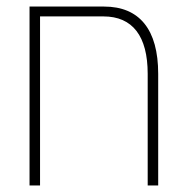

<svg xmlns="http://www.w3.org/2000/svg" viewBox="-20 -565 582 585"><path d="M297 -545H70V0H102V-515H295C384 -515 430 -455 430 -340V0H462V-340C462 -475 405 -545 297 -545Z"/></svg>

Font: Assistant ExtraLight
Style: Regular
Weight: 275
Designer: Hebrew By Ben Nathan, Latin by Paul Hunt
Version: Version 2.001;PS 002.001;hotconv 1.0.88;makeotf.lib2.5.64775